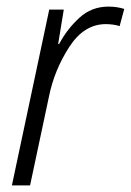

<svg xmlns="http://www.w3.org/2000/svg" viewBox="-20 -561 396 581"><path d="M71 0 128 -268Q144 -348 189 -418Q234 -488 300 -488Q323 -488 342 -482L356 -534Q334 -541 308 -541Q257 -541 220 -507Q183 -473 159 -428H156L173 -532H129L16 0Z"/></svg>

Font: Noto Sans UI SemiCondensed Light
Style: Italic
Weight: 300
Width: 4
Designer: Monotype Design Team
Foundry: Monotype Imaging Inc.
Version: 1.001